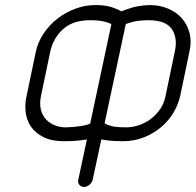

<svg xmlns="http://www.w3.org/2000/svg" viewBox="-20 -743 774 760"><path d="M460 -698Q477 -705 503 -713Q529 -721 572 -723Q611 -723 644 -709.5Q677 -696 699 -671.5Q721 -647 730 -613Q739 -579 730 -539L693 -362Q686 -331 668 -299.5Q650 -268 621 -242.5Q592 -217 552.5 -200.5Q513 -184 465 -184Q451 -184 431 -185Q411 -186 381 -191L347 -32Q344 -20 334 -11.5Q324 -3 313 -3Q301 -3 294 -11.5Q287 -20 290 -32L324 -191Q291 -186 270.5 -185Q250 -184 235 -184Q184 -184 151.5 -200.5Q119 -217 102 -242.5Q85 -268 81.5 -299.5Q78 -331 85 -362L122 -539Q131 -579 154 -612.5Q177 -646 209 -670.5Q241 -695 279.5 -709Q318 -723 358 -723Q395 -723 420.5 -715Q446 -707 460 -698ZM142 -362Q136 -332 142 -308.5Q148 -285 163 -269.5Q178 -254 199.5 -246Q221 -238 245 -239Q273 -240 299.5 -244Q326 -248 337 -254L421 -648Q394 -659 374.5 -661Q355 -663 337 -663Q269 -663 230 -628Q191 -593 179 -539ZM672 -539Q684 -593 660 -628Q636 -663 568 -663Q551 -663 530.5 -661Q510 -659 478 -648L394 -255Q405 -248 423.5 -243.5Q442 -239 480 -239Q504 -239 528.5 -247Q553 -255 574.5 -270.5Q596 -286 612.5 -309Q629 -332 635 -362Z"/></svg>

Font: VDS
Style: Thin Italic
Weight: 100
Width: 0
Designer: artmaker
Foundry: artmaker
Version: Version 1.000 2012 initial release